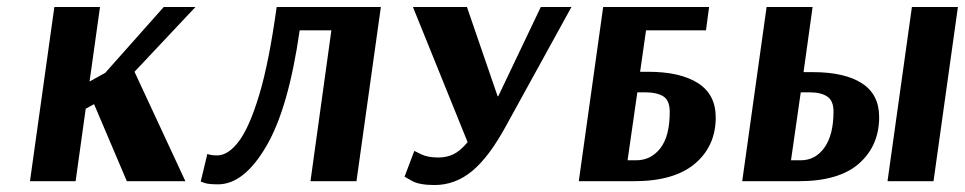

<svg xmlns="http://www.w3.org/2000/svg" viewBox="-20 -520 2769 551"><path d="M136 -500H267L237 -286L282 -311L450 -500H541L366 -314L512 0H344L250 -221L226 -208L197 0H66Z M1073 -500 1003 0H871L931 -433H840Q808 -209 744 -100Q680 9 606 9Q578 9 567 5Q556 1 556 1L575 -78Q575 -78 582.5 -76Q590 -74 603 -74Q635 -74 665.5 -114.5Q696 -155 724 -248Q752 -341 774 -500Z M1410 -244 1532 -500H1620L1434 -162Q1385 -71 1336 -30Q1287 11 1227 11Q1183 11 1162 -1Q1141 -13 1141 -13L1169 -87Q1169 -87 1188 -77.5Q1207 -68 1238 -68Q1261 -68 1280.5 -77Q1300 -86 1322 -112L1165 -500H1320L1408 -244Z M2006 -433H1834L1817 -314H1840Q1932 -314 1983 -281.5Q2034 -249 2034 -183Q2034 -101 1974.5 -50.5Q1915 0 1799 0H1641L1711 -500H2015ZM1809 -255 1781 -60H1806Q1848 -60 1875 -94.5Q1902 -129 1902 -199Q1902 -232 1883.5 -243.5Q1865 -255 1833 -255Z M2180 -500H2312L2286 -313H2312Q2404 -313 2453.5 -281Q2503 -249 2503 -184Q2503 -102 2445.5 -51Q2388 0 2272 0H2110ZM2659 0H2527L2597 -500H2729ZM2278 -255 2250 -60H2278Q2320 -60 2346 -96.5Q2372 -133 2372 -200Q2372 -231 2354 -243Q2336 -255 2304 -255Z"/></svg>

Font: Arsenal SC
Style: Bold Italic
Weight: 700
Italic angle: -9.10001°
Designer: Andrij Shevchenko
Foundry: Stairsfor
Version: Version 2.001; ttfautohint (v1.8.4.7-5d5b)